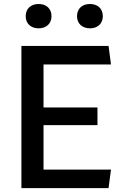

<svg xmlns="http://www.w3.org/2000/svg" viewBox="-20 -966 660 986"><path d="M90 0H537.5L550 -95H203.5V-323.5H480.5V-414H203.5V-635H550L537.5 -730H90ZM112 -883C112 -844.5 139 -820.5 178.5 -820.5C217.5 -820.5 244.5 -844.5 244.5 -883C244.5 -922 217.5 -945.5 178.5 -945.5C139 -945.5 112 -922 112 -883ZM375.5 -883C375.5 -844.5 402.5 -820.5 442 -820.5C481 -820.5 508 -844.5 508 -883C508 -922 481 -945.5 442 -945.5C402.5 -945.5 375.5 -922 375.5 -883Z"/></svg>

Font: Monaspace Argon Medium
Style: Regular
Weight: 500
Designer: Riley Cran & the Lettermatic Team
Foundry: Lettermatic
Version: Version 1.000 (Monaspace Argon)